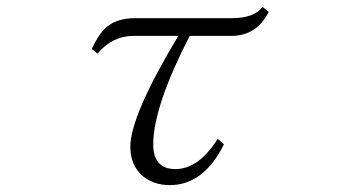

<svg xmlns="http://www.w3.org/2000/svg" viewBox="-20 -577 1040 561"><path d="M248 -434.1Q267.6 -474.6 285.2 -492.2Q316.9 -523.9 374 -523.9H657.2Q723.1 -523.9 747.1 -557.1L765.1 -542Q729.5 -472.2 656.2 -472.2H534.2Q427.7 -264.6 427.7 -155.3Q427.7 -83 492.7 -83Q560.5 -83 616.2 -171.4L634.3 -155.3Q575.2 -36.1 476.1 -36.1Q430.2 -36.1 397.9 -62Q360.8 -93.3 360.8 -147.9Q360.8 -238.8 501 -472.2H371.1Q308.1 -472.2 265.1 -420.4Z"/></svg>

Font: I.Ming
Style: Regular
Weight: 400
Designer: Ichiten Fonts Project
Version: Version 6.11; Dec 27, 2019